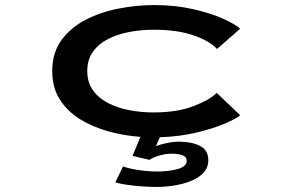

<svg xmlns="http://www.w3.org/2000/svg" viewBox="-20 -532 1140 759"><path d="M597 207Q573.5 207 541.2 204.8Q509 202.5 479.8 198.2Q450.5 194 436 188.5L466.5 126Q491 135 530 140.5Q569 146 601 146Q649 146 683.5 135.8Q718 125.5 718 104Q718 87.5 700.8 81.5Q683.5 75.5 658.5 75.5Q635 75.5 609 83.2Q583 91 571 100L504 84L535 9Q471 4.5 409.2 -12.5Q347.5 -29.5 297 -60.5Q246.5 -91.5 216.5 -138.5Q186.5 -185.5 186.5 -251Q186.5 -323.5 223 -373.5Q259.5 -423.5 319 -454Q378.5 -484.5 449.2 -498.2Q520 -512 589 -512Q672 -512 742.5 -496Q813 -480 861.8 -458Q910.5 -436 929.5 -418.5L838 -338.5Q809 -370 745 -392.2Q681 -414.5 588.5 -414.5Q539 -414.5 492 -405.8Q445 -397 407.2 -377.8Q369.5 -358.5 347.2 -327.2Q325 -296 325 -251Q325 -207 347 -175.8Q369 -144.5 406.5 -125Q444 -105.5 490.8 -96.5Q537.5 -87.5 587.5 -87.5Q680.5 -87.5 745.8 -112.8Q811 -138 836.5 -165L929.5 -76.5Q915 -63.5 869.5 -43.8Q824 -24 757.2 -8Q690.5 8 612 10.5L596.5 45.5Q616.5 38 641.8 33Q667 28 688 28Q737 28 770.2 44.5Q803.5 61 803.5 101.5Q803.5 136.5 774.8 160Q746 183.5 699 195.2Q652 207 597 207Z"/></svg>

Font: Trispace Expanded Medium
Style: Regular
Weight: 500
Width: 7
Designer: Tyler Finck
Foundry: Etcetera Type Company
Version: Version 1.210; ttfautohint (v1.8.3)